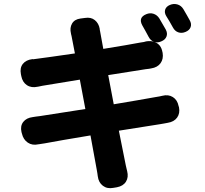

<svg xmlns="http://www.w3.org/2000/svg" viewBox="-20 -881 1040 974"><path d="M842 -856Q861 -864 880 -858.5Q899 -853 910 -835Q918 -821 928 -804Q938 -787 942 -779Q953 -760 947 -743.5Q941 -727 921 -719Q902 -711 884.5 -717Q867 -723 857 -742Q850 -755 839.5 -773Q829 -791 823 -800Q813 -817 818 -832.5Q823 -848 842 -856ZM89 -211Q82 -242 98 -262.5Q114 -283 146 -287Q150 -288 162 -289.5Q174 -291 182 -292L413 -328L385 -477L196 -446Q180 -443 176.5 -442Q173 -441 174 -441.5Q175 -442 171 -441Q139 -434 116.5 -449Q94 -464 88 -495L86 -505Q80 -537 96 -557Q112 -577 144 -581Q148 -581 147 -580.5Q146 -580 149 -580.5Q152 -581 168 -583Q193 -586 245 -593.5Q297 -601 360 -610L343 -698Q341 -706 340.5 -708Q340 -710 340 -711Q333 -740 345.5 -761.5Q358 -783 388 -787L411 -790Q441 -795 461 -779Q481 -763 486 -734Q486 -732 486 -730.5Q486 -729 488 -721L504 -633Q565 -643 615.5 -651.5Q666 -660 691 -665Q701 -666 710 -668Q719 -670 721 -671Q743 -675 761 -669Q744 -675 734 -694Q727 -707 717.5 -724.5Q708 -742 702 -752Q680 -792 722 -809Q741 -817 759 -811Q777 -805 788 -788Q796 -774 806 -757Q816 -740 821 -731Q831 -712 824.5 -695.5Q818 -679 798 -671Q780 -663 764 -668Q797 -656 804 -617L805 -613Q810 -582 794.5 -560.5Q779 -539 747 -534Q744 -533 736 -532Q728 -531 719 -530L529 -500L557 -352Q622 -363 678 -372.5Q734 -382 766 -388Q780 -390 789.5 -392Q799 -394 803 -395Q834 -403 857 -388.5Q880 -374 886 -343L888 -337Q894 -306 878.5 -284.5Q863 -263 831 -258Q827 -257 815 -255Q803 -253 792 -251L583 -218L618 -43Q620 -34 622 -25.5Q624 -17 625 -13Q633 18 619 40.5Q605 63 573 69L555 72Q524 78 502 61.5Q480 45 476 13Q475 8 474 -1.5Q473 -11 471 -19L439 -194Q365 -182 302.5 -171Q240 -160 208 -154Q186 -151 182 -150Q178 -149 179.5 -149.5Q181 -150 175 -149Q144 -142 121 -157.5Q98 -173 91 -204Z"/></svg>

Font: Chiron GoRound TC EB
Style: Regular
Weight: 700
Designer: Ryoko NISHIZUKA 西塚涼子 (kana, bopomofo & ideographs); Paul D. Hunt (Latin, Greek & Cyrillic); Sandoll Communications 산돌커뮤니
Foundry: Adobe
Version: Version 1.000;hotconv 1.1.1;makeotfexe 2.6.0